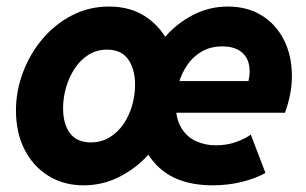

<svg xmlns="http://www.w3.org/2000/svg" viewBox="-20 -553 927 581"><path d="M232.9 7.8Q172.9 7.8 126.7 -20.8Q80.6 -49.3 54.4 -100.3Q28.3 -151.4 28.3 -218.3Q28.3 -277.8 49.6 -334.2Q70.8 -390.6 108.9 -435.5Q147 -480.5 198.5 -506.8Q250 -533.2 309.6 -533.2Q376 -533.2 422.4 -501.5Q468.8 -469.7 492.9 -418Q517.1 -366.2 517.1 -305.2Q517.1 -246.1 494.9 -190.2Q472.7 -134.3 433.3 -89.6Q394 -44.9 342.8 -18.6Q291.5 7.8 232.9 7.8ZM254.9 -122.1Q286.1 -122.1 311 -137Q335.9 -151.9 353.3 -177Q370.6 -202.1 379.6 -233.2Q388.7 -264.2 388.7 -296.4Q388.7 -343.8 367.9 -373.3Q347.2 -402.8 303.7 -402.8Q272.5 -402.8 247.8 -387.2Q223.1 -371.6 206.1 -345.7Q189 -319.8 179.9 -288.3Q170.9 -256.8 170.9 -225.6Q170.9 -177.2 191.9 -149.7Q212.9 -122.1 254.9 -122.1ZM624 7.8Q512.2 7.8 453.1 -54.2Q394 -116.2 394 -215.8Q394 -277.3 415.3 -334Q436.5 -390.6 474.4 -435.5Q512.2 -480.5 562.3 -506.8Q612.3 -533.2 669.9 -533.2Q727.1 -533.2 770.5 -507.1Q814 -481 838.6 -433.3Q863.3 -385.7 863.3 -322.3Q863.3 -294.9 857.9 -267.3Q852.5 -239.7 842.3 -211.9H481.4L497.1 -307.6H731.9Q733.4 -314.5 734.4 -321.8Q735.4 -329.1 735.4 -336.9Q735.4 -373.5 713.6 -393.1Q691.9 -412.6 652.8 -412.6Q617.2 -412.6 590.6 -397.2Q564 -381.8 546.6 -356.2Q529.3 -330.6 520.5 -300Q511.7 -269.5 511.7 -239.3Q511.7 -194.8 528.3 -166.7Q544.9 -138.7 572.8 -126Q600.6 -113.3 632.8 -113.3Q668.5 -113.3 697.3 -124.3Q726.1 -135.3 738.8 -146L783.2 -29.8Q755.9 -13.7 713.1 -2.9Q670.4 7.8 624 7.8Z"/></svg>

Font: Reddit Sans ExtraBold
Style: Italic
Weight: 800
Italic angle: -11.25°
Designer: Stephen Hutchings
Version: Version 1.013